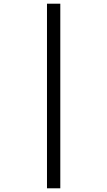

<svg xmlns="http://www.w3.org/2000/svg" viewBox="-20 -852 580 1038"><path d="M234 -832H306V166H234Z"/></svg>

Font: hingl115
Style: Book
Weight: 400
Designer: Jelle Bosma - Monotype Design Team
Foundry: Monotype Imaging Inc.
Version: Version 2.003